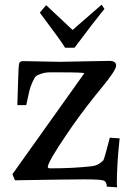

<svg xmlns="http://www.w3.org/2000/svg" viewBox="-20 -770 556 820"><path d="M426 -732Q386 -683 298 -566H258Q244 -591 150 -716L177 -748L290 -642L414 -750ZM479 14 480 30 436 27Q436 5 420.5 0.5Q405 -4 341.5 -4Q278 -4 44 0L33 -26L340 -457Q340 -461 238 -461Q212 -461 192.5 -461Q173 -461 155.5 -455Q138 -449 132.5 -443.5Q127 -438 118 -418Q109 -398 105 -380Q101 -362 92 -321H54Q56 -369 57.5 -429.5Q59 -490 62 -499.5Q65 -509 79 -509L234 -506L447 -510Q476 -510 476 -490Q476 -470 413 -394L387 -362Q316 -273 266 -198Q184 -78 184 -56Q184 -51 197 -51Q291 -51 372 -60Q394 -63 407.5 -73.5Q421 -84 421.5 -85.5Q422 -87 425.5 -96Q429 -105 449 -182L491 -179Q479 -69 479 14Z"/></svg>

Font: Prociono
Style: Regular
Weight: 400
Designer: Barry Schwartz
Foundry: The Crud Factory
Version: Version 2.301